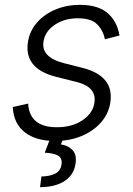

<svg xmlns="http://www.w3.org/2000/svg" viewBox="-20 -573 553 796"><path d="M475.5 -425.8 414.8 -410.2Q407.7 -447.1 382.8 -472.1Q358 -497.2 302.9 -497.2Q247.2 -497.2 207.2 -470.3Q167.3 -443.5 160.5 -402Q149.1 -335.9 244 -311.4L323.5 -291.2Q455.3 -257.1 437.1 -146.3Q429.7 -100.5 398.1 -64.8Q366.5 -29.1 317.6 -8.9Q268.8 11.4 208.8 11.4Q128.6 11.4 82.4 -24.9Q36.2 -61.1 33 -129.3L96.6 -143.5Q102.6 -45.5 215.6 -45.5Q278.8 -45.5 321.6 -74.2Q364.3 -103 371.1 -145.2Q382.8 -212.4 296.9 -233.3L212 -254.6Q77.4 -289.1 96.2 -400.9Q103.7 -446 133.9 -480.1Q164.1 -514.2 210.2 -533.6Q256.4 -552.9 311.1 -552.9Q386.4 -552.9 425.8 -519Q465.2 -485.1 475.5 -425.8ZM189.6 -2.8H243.6L232.6 25.6Q263.1 30.2 281.4 50.1Q299.7 70 292.6 109Q285.5 152 248 177.2Q210.6 202.4 146 203.1L151.6 158.7Q186.8 158 208.8 146.8Q230.8 135.7 234.7 110.8Q239.3 84.5 222.5 73.3Q205.6 62.1 165.5 60Z"/></svg>

Font: Inter Light  BETA
Style: Italic
Weight: 300
Italic angle: 9.39999°
Designer: Rasmus Andersson
Foundry: rsms
Version: Version 3.011;git-f93a4a705